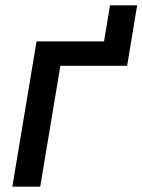

<svg xmlns="http://www.w3.org/2000/svg" viewBox="-20 -701 535 721"><path d="M495 -681.1 457.4 -453.8H206.7L131 0H26.3L117.2 -545.5H370.7L393.1 -681.1Z"/></svg>

Font: Inter P Medium
Style: Italic
Weight: 500
Italic angle: 9.39999°
Designer: Rasmus Andersson
Foundry: rsms
Version: Version 3.018;git-588b23468